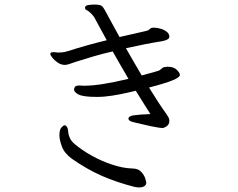

<svg xmlns="http://www.w3.org/2000/svg" viewBox="-20 -776 1040 840"><path d="M654 -655Q667 -655 682.5 -650.5Q698 -646 709.5 -637Q721 -628 721 -615Q721 -602 690 -596Q652 -590 612 -582Q572 -574 531 -565Q548 -535 565.5 -505Q583 -475 600 -446Q630 -454 651.5 -460Q673 -466 675 -467Q684 -472 688.5 -477Q693 -482 703 -483Q707 -484 714 -484Q740 -484 753.5 -470.5Q767 -457 767 -448Q767 -438 736 -425Q705 -412 632 -393Q653 -359 672.5 -329Q692 -299 709 -276Q714 -269 717.5 -262Q721 -255 721 -247Q721 -234 712 -226Q703 -218 692 -216Q688 -216 683 -216.5Q678 -217 672 -218Q641 -223 611 -230.5Q581 -238 566 -241Q542 -246 542 -257Q542 -268 565 -271.5Q588 -275 638 -277Q626 -296 609.5 -322Q593 -348 574 -379Q562 -376 533.5 -369.5Q505 -363 470.5 -357.5Q436 -352 404 -352Q346 -352 325 -362Q304 -372 304 -385Q304 -391 308.5 -396.5Q313 -402 327 -402Q332 -402 337 -401.5Q342 -401 344 -401H349Q383 -401 428.5 -408Q474 -415 542 -431Q525 -460 507.5 -490.5Q490 -521 473 -551Q429 -541 388 -529Q347 -517 313 -506Q312 -506 302.5 -502.5Q293 -499 282 -495.5Q271 -492 264 -492Q247 -492 232 -502.5Q217 -513 208.5 -524.5Q200 -536 200 -539Q200 -546 207 -547Q214 -548 216 -548Q221 -548 225.5 -547Q230 -546 234 -546Q242 -546 252.5 -547Q263 -548 276 -552Q360 -579 447 -600L392 -701Q384 -713 371 -724Q365 -729 358.5 -732Q352 -735 352 -742Q352 -752 366.5 -754Q381 -756 393 -756Q416 -756 423.5 -751Q431 -746 438 -733Q453 -705 469.5 -675Q486 -645 503 -614L621 -641Q630 -643 634.5 -648.5Q639 -654 650 -655ZM570 42Q491 22 426 -6.5Q361 -35 295 -81Q262 -105 251 -134.5Q240 -164 240 -184Q240 -210 249.5 -219Q259 -228 261 -228Q277 -228 279 -195Q280 -184 286 -171.5Q292 -159 303 -149Q335 -121 379.5 -96Q424 -71 471.5 -55.5Q519 -40 557 -39Q584 -39 597.5 -24.5Q611 -10 615.5 5Q620 20 620 22Q620 33 611.5 38.5Q603 44 589 44Q585 44 580 43.5Q575 43 570 42Z"/></svg>

Font: QiushuiShotai Bright
Style: Regular
Weight: 400
Designer: Christian Thalmann (Catharsis Fonts)
Version: Version 1.250;